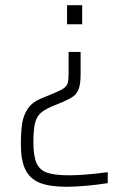

<svg xmlns="http://www.w3.org/2000/svg" viewBox="-20 -530 433 736"><path d="M237 -437V-510H295V-437ZM60 24Q60 -25 65 -57Q70 -89 87 -114Q104 -139 139 -153L185 -172Q214 -184 225.5 -192.5Q237 -201 240 -213Q243 -225 243 -252V-331H289V-246Q289 -209 282 -190Q275 -171 261.5 -161Q248 -151 218 -138L196 -129Q157 -114 139.5 -100Q122 -86 115 -61Q108 -36 108 14Q108 68 120 95Q132 122 160.5 132Q189 142 246 142Q302 142 393 130V172Q356 178 312 182Q268 186 236 186Q171 186 133 171Q95 156 77.5 120.5Q60 85 60 24Z"/></svg>

Font: Saira Semi Condensed ExtraLight
Style: Regular
Weight: 200
Width: 4
Designer: Hector Gatti with collaboration of the Omnibus-Type team
Foundry: Omnibus-Type
Version: Version 1.001; ttfautohint (v1.8)